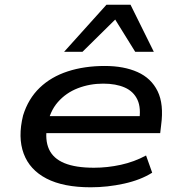

<svg xmlns="http://www.w3.org/2000/svg" viewBox="-20 -786 769 815"><path d="M365 9Q249 9 177.5 -28Q106 -65 80.5 -134Q55 -203 78 -296Q100 -367 148.5 -413.5Q197 -460 267.5 -483Q338 -506 425 -506Q506 -506 564 -480Q622 -454 649 -399Q676 -344 664 -255L660 -221H151L162 -293H598L570 -269Q580 -327 563.5 -362.5Q547 -398 509.5 -414.5Q472 -431 418 -431Q361 -431 310.5 -411.5Q260 -392 225.5 -352.5Q191 -313 181 -253L180 -251Q170 -192 188 -152.5Q206 -113 253.5 -93.5Q301 -74 379 -74Q436 -74 493 -86.5Q550 -99 600 -126L626 -53Q577 -22 506.5 -6.5Q436 9 365 9ZM252 -566 432 -766H534L633 -566H554L469 -703L330 -566Z"/></svg>

Font: Nunito Sans 7pt Expanded Medium
Style: Italic
Weight: 500
Width: 7
Italic angle: -9°
Designer: Vernon Adams
Foundry: Vernon Adams
Version: Version 3.101;gftools[0.9.27]